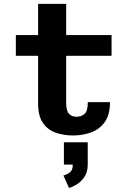

<svg xmlns="http://www.w3.org/2000/svg" viewBox="-20 -678 690 975"><path d="M173.5 -152V-394.5H60.5V-500H173.5V-658.5H316V-500H546.5V-394.5H316V-155.5Q316 -114.5 330.8 -99.8Q345.5 -85 368.5 -85Q391.5 -85 408.8 -99Q426 -113 426 -159.5H538.5Q538.5 -95 511.8 -58Q485 -21 442.2 -5.5Q399.5 10 350.5 10Q301.5 10 261.2 -4.8Q221 -19.5 197.2 -54.8Q173.5 -90 173.5 -152ZM304.5 158V44.5H425.5V158Q425.5 196 408.2 221Q391 246 368.5 259.2Q346 272.5 330.5 276.5L302 213Q318.5 209.5 334.2 197.8Q350 186 349.5 158Z"/></svg>

Font: Trispace SemiBold
Style: Regular
Weight: 600
Designer: Tyler Finck
Foundry: Etcetera Type Company
Version: Version 1.210; ttfautohint (v1.8.3)